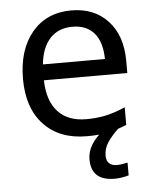

<svg xmlns="http://www.w3.org/2000/svg" viewBox="-53 -591 671 842"><g transform="rotate(-5 282.0 -170.0)"><path d="M313 9.8Q192.4 9.8 123.8 -63.2Q55.2 -136.2 55.2 -264.2Q55.2 -393.1 119.1 -469.5Q183.1 -545.9 292 -545.9Q393.1 -545.9 453.1 -480.7Q513.2 -415.5 513.2 -304.2V-251H146Q148.4 -159.7 192.4 -112.3Q236.3 -64.9 316.9 -64.9Q359.9 -64.9 398.4 -72.5Q437 -80.1 488.8 -102.1V-24.9Q444.3 -5.9 405.3 2Q366.2 9.8 313 9.8ZM291 -474.1Q228 -474.1 191.4 -433.6Q154.8 -393.1 147.9 -320.8H420.9Q419.9 -396 386.2 -435.1Q352.5 -474.1 291 -474.1ZM386.7 102.1Q386.7 124.5 398.7 135.7Q410.6 147 431.6 147Q453.1 147 480 140.6V196.8Q446.3 206.1 418 206.1Q314.9 206.1 314.9 111.8Q314.9 43.9 393.1 -14.2H455.1Q420.9 18.1 403.8 44.7Q386.7 71.3 386.7 102.1Z"/></g></svg>

Font: Noto Sans Southeast Asian
Style: Regular
Weight: 400
Designer: Monotype Design Team
Foundry: Monotype Imaging Inc.
Version: Version 1.06 uh; ttfautohint (v1.4.1)